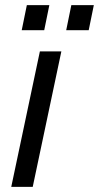

<svg xmlns="http://www.w3.org/2000/svg" viewBox="-20 -731 387 751"><path d="M24 0 136 -530H220L108 0ZM65 -613 85 -711H173L153 -613ZM239 -613 259 -711H347L327 -613Z"/></svg>

Font: Geist Regular
Style: Italic
Weight: 400
Italic angle: -12°
Designer: Basement.studio, Andrés Briganti, Mateo Zaragoza
Foundry: Basement.studio, Vercel, Andrés Briganti, Guido Ferreyra, Mateo Zaragoza
Version: Version 1.500; ttfautohint (v1.8.4.7-5d5b)